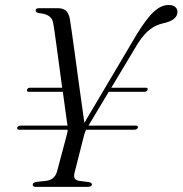

<svg xmlns="http://www.w3.org/2000/svg" viewBox="-20 -732 715 752"><path d="M47.5 -232Q50 -240 60 -240H244.5Q244 -244 243 -249.5Q241.5 -260.5 236.8 -294.5Q232 -328.5 226 -372.5H93Q83.5 -372.5 86 -380.5Q88.5 -388.5 98.5 -388.5H223.5Q216.5 -440.5 209.2 -495Q202 -549.5 196.2 -590.2Q190.5 -631 188 -643Q182 -676.5 134 -680.5Q120 -682.5 119.5 -690.5Q119 -700 133.5 -700H205.5Q227 -700 237.8 -690.5Q248.5 -681 253 -661Q255 -649 260.5 -611.8Q266 -574.5 272.8 -524Q279.5 -473.5 286.8 -420.5Q294 -367.5 300.5 -322Q307 -276.5 310.5 -251L516.5 -599Q556.5 -663.5 584.5 -688Q612.5 -712.5 640 -712.5Q658 -712.5 666.8 -704.2Q675.5 -696 675 -685.5Q675 -653 620 -641Q592.5 -635 569 -618Q545.5 -601 520 -562L416 -388.5H550Q561 -388.5 558 -380.5Q556 -372.5 545 -372.5H406L326.5 -240H510.5Q522.5 -240 520 -232.5Q517.5 -224 505.5 -224H317.5Q313.5 -216.5 310 -205L272 -55.5Q268.5 -42 272.2 -34Q276 -26 291 -23.5L326.5 -19Q340 -16.5 340 -10Q340 0 321.5 0H120Q108 0 108 -9Q108 -16.5 122.5 -19.5L160 -23.5Q193.5 -27.5 203 -59L242.5 -207Q245 -215.5 245 -224H54.5Q45.5 -224 47.5 -232Z"/></svg>

Font: Fraunces 72pt S000 Light
Style: Italic
Weight: 300
Italic angle: -16°
Version: Version 1.000; ttfautohint (v1.8.3)